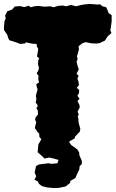

<svg xmlns="http://www.w3.org/2000/svg" viewBox="-28 -712 587 975"><path d="M286 28 270 25 258 23 233 18 225 21 206 15 200 0 184 -3 172 -17 171 -34 163 -41 149 -62 153 -80 156 -92 150 -104 153 -116 165 -131 164 -151 157 -161 164 -176 153 -192 157 -209 154 -224 158 -241 163 -258 159 -269 156 -285 170 -293 166 -312 168 -326 158 -341 166 -352 170 -367 165 -385 166 -404 171 -416 160 -425 163 -444 165 -455 166 -464 159 -477 158 -489 137 -490 104 -497 98 -491 75 -489 59 -495 19 -508 12 -523 10 -533 -8 -560V-574L-5 -606L1 -618L-2 -633L9 -655L34 -664L47 -679L74 -681L95 -676L118 -683L128 -675L146 -680L166 -682L198 -678L227 -680L245 -675L265 -682L292 -684L307 -680L333 -687L358 -680L381 -686L404 -690L429 -692L466 -689L481 -690L492 -680L511 -676L516 -665L524 -645L539 -635V-604L535 -573L532 -559L538 -544L519 -528L505 -506L478 -493L462 -491L436 -492L406 -498L388 -491L371 -477L373 -462L367 -440L363 -426L366 -412L361 -399L365 -381L372 -360L361 -338L371 -327L365 -312L370 -300L373 -280L362 -266L374 -255L373 -239L365 -226L376 -210L365 -199L375 -180L377 -167L366 -145L372 -131L367 -122L370 -108L371 -90L380 -57L377 -43L369 -35L361 -26L353 -18L351 -9L334 1L320 6L306 21H301ZM246 243 212 240 185 233 169 221 166 211 147 200 156 183 148 165 155 131 170 123 219 117 233 120 264 117 269 100 244 93 222 88 198 93 185 80 163 61 167 21 181 -3 189 -30 228 -28 247 -25 274 -31H300L319 -32L324 -14L335 -5L323 9L334 25L364 46L374 62L375 76L388 106L387 121L376 133L375 148L362 175L355 192L329 207L328 217L305 235L271 242Z"/></svg>

Font: Winky Rough Black
Style: Regular
Weight: 900
Designer: Simon Atzbach
Foundry: typofactur
Version: Version 1.206; ttfautohint (v1.8.4.7-5d5b)